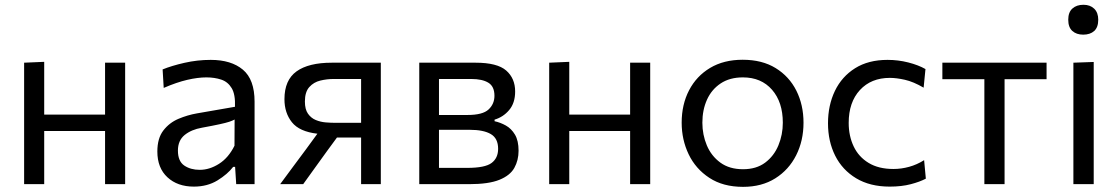

<svg xmlns="http://www.w3.org/2000/svg" viewBox="-20 -752 4573 784"><path d="M78.5 0V-496L160.5 -499.5V-284H409V-496H491V0H409V-217H160.5V0Z M771.5 10Q705 10 663.8 -28Q622.5 -66 622.5 -133.5Q622.5 -187.5 647 -219.2Q671.5 -251 708.8 -266.8Q746 -282.5 784 -289L939.5 -316Q941.5 -366.5 926 -392.2Q910.5 -418 883.2 -427Q856 -436 822.5 -436Q788 -436 744.8 -426Q701.5 -416 648.5 -393L644 -468.5Q680.5 -483.5 733.2 -495.5Q786 -507.5 840.5 -507.5Q924 -507.5 971.8 -467.5Q1019.5 -427.5 1019.5 -337V0H944.5L940 -70.5H932Q909 -40.5 867.8 -15.2Q826.5 10 771.5 10ZM795.5 -58.5Q835.5 -58.5 874.2 -83Q913 -107.5 937.5 -157L938 -264Q930 -259.5 916.8 -255Q903.5 -250.5 877.2 -244.8Q851 -239 804.5 -230.5Q761.5 -223 734 -200.8Q706.5 -178.5 706.5 -137Q706.5 -94 732.2 -76.2Q758 -58.5 795.5 -58.5Z M1124 0Q1150.5 -36 1177.2 -72Q1204 -108 1230 -143L1276 -206Q1202.5 -214.5 1172 -252.8Q1141.5 -291 1141.5 -347Q1141.5 -425 1190.8 -460.5Q1240 -496 1335 -496H1535V0H1454.5V-190.5H1356L1316 -136Q1291.5 -102 1266.8 -67.8Q1242 -33.5 1218 0ZM1348.5 -250.5H1454.5V-429.5H1342Q1315 -429.5 1288 -423Q1261 -416.5 1243 -396.5Q1225 -376.5 1225 -337.5Q1225 -305.5 1237.5 -287.8Q1250 -270 1269.2 -262Q1288.5 -254 1309.8 -252.2Q1331 -250.5 1348.5 -250.5Z M1692 0V-496H1922Q2010.5 -496 2047 -464Q2083.5 -432 2083.5 -378.5Q2083.5 -331.5 2059.2 -302.8Q2035 -274 1999.5 -263.5V-257Q2023 -252 2045.5 -239.5Q2068 -227 2082.8 -202.2Q2097.5 -177.5 2097.5 -136.5Q2097.5 -97.5 2080.2 -66.5Q2063 -35.5 2019.2 -17.8Q1975.5 0 1895 0ZM1904 -429.5H1772.5V-282.5H1889Q1951 -282.5 1975 -305Q1999 -327.5 1999 -361Q1999 -399 1974.2 -414.2Q1949.5 -429.5 1904 -429.5ZM1772.5 -66.5H1888Q1960.5 -66.5 1987.2 -86.5Q2014 -106.5 2014 -144.5Q2014 -187 1984.2 -204.5Q1954.5 -222 1897.5 -222H1772.5Z M2222.5 0V-496L2304.5 -499.5V-284H2553V-496H2635V0H2553V-217H2304.5V0Z M3014 11Q2932.5 11 2876.5 -25.8Q2820.5 -62.5 2792 -122Q2763.5 -181.5 2763.5 -251Q2763.5 -325.5 2793.8 -383.5Q2824 -441.5 2879.8 -474.8Q2935.5 -508 3012.5 -508Q3092 -508 3147.2 -474Q3202.5 -440 3231.8 -381.8Q3261 -323.5 3261 -251Q3261 -177.5 3231 -118Q3201 -58.5 3145.8 -23.8Q3090.5 11 3014 11ZM3014 -61Q3068.5 -61 3104.5 -88Q3140.5 -115 3158.5 -158.5Q3176.5 -202 3176.5 -251Q3176.5 -335 3132.5 -385.5Q3088.5 -436 3013.5 -436Q2959.5 -436 2922.5 -411.2Q2885.5 -386.5 2866.8 -344.8Q2848 -303 2848 -251Q2848 -202 2866.2 -158.5Q2884.5 -115 2921.5 -88Q2958.5 -61 3014 -61Z M3613 10Q3532.5 10 3476 -24Q3419.5 -58 3390.2 -116.5Q3361 -175 3361 -248.5Q3361 -322 3389.2 -380.8Q3417.5 -439.5 3471.8 -473.5Q3526 -507.5 3604 -507.5Q3647.5 -507.5 3688.8 -497Q3730 -486.5 3759 -470L3751.5 -394Q3709.5 -418.5 3675 -426.2Q3640.5 -434 3613.5 -434Q3537 -434 3491.2 -384.2Q3445.5 -334.5 3445.5 -250Q3445.5 -197 3465.8 -154.2Q3486 -111.5 3526.8 -86.8Q3567.5 -62 3628 -62Q3660.5 -62 3692.2 -70.8Q3724 -79.5 3753.5 -98L3760.5 -22.5Q3736 -9.5 3698.8 0.2Q3661.5 10 3613 10Z M3999.5 0V-428.5H3828V-496H4253.5V-428.5H4082V0Z M4363 0V-496L4446 -499V0ZM4403 -610.5Q4375.5 -610.5 4358.8 -625.5Q4342 -640.5 4342 -671.5Q4342 -702 4359 -717.2Q4376 -732.5 4404 -732.5Q4431.5 -732.5 4448 -716.5Q4464.5 -700.5 4464.5 -671.5Q4464.5 -640.5 4448 -625.5Q4431.5 -610.5 4403 -610.5Z"/></svg>

Font: Commissioner
Style: Regular
Weight: 400
Designer: Kostas Bartsokas
Foundry: Kostas Bartsokas
Version: Version 1.000; ttfautohint (v1.8.3)